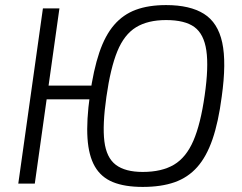

<svg xmlns="http://www.w3.org/2000/svg" viewBox="-20 -723 952 756"><path d="M634 -703Q728 -703 783 -668.5Q838 -634 855 -555.5Q872 -477 853 -342Q840 -242 816.5 -174Q793 -106 756.5 -65Q720 -24 667.5 -5.5Q615 13 542 13Q471 13 424.5 -6Q378 -25 353.5 -67.5Q329 -110 324.5 -179Q320 -248 334 -348Q348 -448 371 -516Q394 -584 429.5 -625Q465 -666 515 -684.5Q565 -703 634 -703ZM214 -690 117 0H52L149 -690ZM376 -386 368 -332H156L163 -386ZM634 -644Q562 -644 515.5 -615.5Q469 -587 442 -521Q415 -455 399 -342Q383 -231 391 -166.5Q399 -102 436 -74Q473 -46 542 -46Q617 -46 665 -74.5Q713 -103 741.5 -169Q770 -235 786 -348Q802 -459 792.5 -524Q783 -589 745.5 -616.5Q708 -644 634 -644Z"/></svg>

Font: Exo 2 Light
Style: Italic
Weight: 300
Italic angle: -8°
Designer: Natanael Gama
Foundry: Natanael Gama
Version: Version 2.010